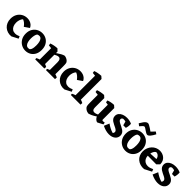

<svg xmlns="http://www.w3.org/2000/svg" viewBox="416 -2372 4028 4028"><g transform="rotate(45 2430.0 -358.0)"><path d="M290 13Q232 20 181.5 4Q131 -12 93.5 -45.5Q56 -79 35 -128Q14 -177 14 -237Q14 -315 46.5 -373Q79 -431 134.5 -463.5Q190 -496 259 -496Q299 -496 334.5 -484Q370 -472 398 -448Q426 -424 442 -388L333 -313Q306 -350 275 -376.5Q244 -403 209 -414Q180 -382 168 -341.5Q156 -301 156 -262Q156 -211 173 -170.5Q190 -130 223 -107Q256 -84 303 -84Q328 -84 355 -91Q382 -98 411 -111L432 -61Z M707 20Q642 20 586 -11.5Q530 -43 495.5 -101.5Q461 -160 461 -241Q461 -323 495.5 -380Q530 -437 585 -466.5Q640 -496 704 -496Q768 -496 822.5 -466Q877 -436 910 -378Q943 -320 943 -236Q943 -153 910.5 -96Q878 -39 824.5 -9.5Q771 20 707 20ZM714 -62Q731 -62 749 -67Q768 -81 778 -106Q788 -131 791.5 -162.5Q795 -194 795 -224Q795 -275 785.5 -317.5Q776 -360 754 -385.5Q732 -411 697 -411Q682 -411 668 -407Q654 -403 645 -397Q627 -373 618.5 -331.5Q610 -290 610 -243Q610 -195 620.5 -153.5Q631 -112 654 -87Q677 -62 714 -62Z M1055 0V-446L1150 -494L1200 -446V0ZM1359 0V-289Q1359 -340 1340.5 -364Q1322 -388 1292 -387Q1270 -386 1243.5 -374.5Q1217 -363 1190 -346.5Q1163 -330 1139 -311L1130 -343Q1173 -382 1216.5 -412.5Q1260 -443 1299 -463.5Q1338 -484 1368 -491Q1388 -490 1411 -482Q1434 -474 1455.5 -459Q1477 -444 1491 -421Q1496 -413 1498.5 -399Q1501 -385 1502.5 -361Q1504 -337 1504 -297V0ZM980 -411 973 -459Q1012 -474 1058.5 -483Q1105 -492 1150 -494L1154 -438L1089 -398ZM985 0 982 -34Q1007 -49 1039.5 -60.5Q1072 -72 1097 -78L1086 0ZM1128 0 1145 -91Q1175 -85 1205.5 -74.5Q1236 -64 1260 -49L1256 0ZM1304 0 1301 -34Q1326 -49 1358.5 -60.5Q1391 -72 1416 -78L1405 0ZM1433 0 1450 -91Q1479 -85 1515 -74.5Q1551 -64 1575 -49L1571 0Z M1865 13Q1807 20 1756.5 4Q1706 -12 1668.5 -45.5Q1631 -79 1610 -128Q1589 -177 1589 -237Q1589 -315 1621.5 -373Q1654 -431 1709.5 -463.5Q1765 -496 1834 -496Q1874 -496 1909.5 -484Q1945 -472 1973 -448Q2001 -424 2017 -388L1908 -313Q1881 -350 1850 -376.5Q1819 -403 1784 -414Q1755 -382 1743 -341.5Q1731 -301 1731 -262Q1731 -211 1748 -170.5Q1765 -130 1798 -107Q1831 -84 1878 -84Q1903 -84 1930 -91Q1957 -98 1986 -111L2007 -61Z M2115 0V-689L2210 -736L2260 -692V0ZM2042 0 2039 -34Q2064 -49 2096.5 -60.5Q2129 -72 2154 -78L2143 0ZM2192 0 2209 -91Q2239 -85 2273.5 -74.5Q2308 -64 2332 -49L2328 0ZM2040 -653 2033 -701Q2072 -717 2118.5 -725.5Q2165 -734 2210 -736L2214 -681L2149 -641Z M2575 16Q2556 14 2533 6Q2510 -2 2489.5 -17.5Q2469 -33 2454 -55Q2449 -65 2445.5 -78.5Q2442 -92 2440.5 -116Q2439 -140 2439 -179V-448L2535 -494L2584 -450V-177Q2584 -131 2600.5 -109.5Q2617 -88 2653 -89Q2689 -90 2729 -111Q2769 -132 2806 -157L2816 -125Q2778 -89 2735 -59.5Q2692 -30 2650 -11Q2608 8 2575 16ZM2364 -411 2357 -459Q2396 -474 2442.5 -483Q2489 -492 2535 -494L2539 -438L2473 -398ZM2841 16Q2824 15 2805 3Q2786 -9 2770 -28.5Q2754 -48 2744 -71L2735 -80V-448L2830 -494L2880 -450V-110Q2880 -100 2886.5 -93.5Q2893 -87 2905 -87Q2916 -87 2928 -89Q2940 -91 2954 -93L2963 -48ZM2672 -413 2665 -461Q2701 -476 2744.5 -484.5Q2788 -493 2830 -494L2834 -438L2769 -398Z M3187 20Q3143 20 3092.5 7Q3042 -6 2989 -33L3039 -150Q3079 -121 3127 -96Q3175 -71 3225 -57Q3236 -66 3241 -77.5Q3246 -89 3246 -102Q3246 -125 3228.5 -141.5Q3211 -158 3184 -172Q3157 -186 3125.5 -200.5Q3094 -215 3067 -233.5Q3040 -252 3022.5 -279Q3005 -306 3005 -344Q3005 -391 3033 -425Q3061 -459 3108.5 -477.5Q3156 -496 3215 -496Q3253 -496 3291.5 -488Q3330 -480 3361 -464L3327 -379Q3295 -402 3252 -414Q3209 -426 3174 -424Q3151 -416 3143.5 -403Q3136 -390 3136 -377Q3136 -354 3154 -338Q3172 -322 3199.5 -308Q3227 -294 3258.5 -279Q3290 -264 3318 -245Q3346 -226 3363.5 -198.5Q3381 -171 3381 -132Q3381 -66 3329 -23Q3277 20 3187 20ZM3269 -328 3232 -466 3361 -464Q3364 -430 3360 -395.5Q3356 -361 3345 -328Z M3675 20Q3610 20 3554 -11.5Q3498 -43 3463.5 -101.5Q3429 -160 3429 -241Q3429 -323 3463.5 -380Q3498 -437 3553 -466.5Q3608 -496 3672 -496Q3736 -496 3790.5 -466Q3845 -436 3878 -378Q3911 -320 3911 -236Q3911 -153 3878.5 -96Q3846 -39 3792.5 -9.5Q3739 20 3675 20ZM3682 -62Q3699 -62 3717 -67Q3736 -81 3746 -106Q3756 -131 3759.5 -162.5Q3763 -194 3763 -224Q3763 -275 3753.5 -317.5Q3744 -360 3722 -385.5Q3700 -411 3665 -411Q3650 -411 3636 -407Q3622 -403 3613 -397Q3595 -373 3586.5 -331.5Q3578 -290 3578 -243Q3578 -195 3588.5 -153.5Q3599 -112 3622 -87Q3645 -62 3682 -62ZM3765 -541Q3747 -541 3724.5 -553.5Q3702 -566 3679 -582.5Q3656 -599 3636 -611.5Q3616 -624 3603 -624Q3590 -624 3570 -605.5Q3550 -587 3518 -548L3468 -587Q3498 -638 3521 -668.5Q3544 -699 3564.5 -713Q3585 -727 3608 -727Q3622 -727 3649 -713Q3676 -699 3707.5 -678Q3739 -657 3766 -637L3845 -719L3893 -684Q3859 -618 3826.5 -579.5Q3794 -541 3765 -541Z M4228 13Q4167 19 4115 3Q4063 -13 4024.5 -46Q3986 -79 3965 -126.5Q3944 -174 3944 -231Q3944 -287 3963.5 -335.5Q3983 -384 4016.5 -420Q4050 -456 4095 -476Q4140 -496 4191 -496Q4229 -496 4265.5 -484Q4302 -472 4332 -447Q4362 -422 4379 -384.5Q4396 -347 4396 -296L4263 -275Q4268 -312 4255.5 -345.5Q4243 -379 4217 -399.5Q4191 -420 4156 -420Q4130 -405 4114 -377Q4098 -349 4090.5 -316Q4083 -283 4083 -252Q4083 -198 4103 -161Q4123 -124 4158 -104.5Q4193 -85 4236 -85Q4267 -85 4298 -94.5Q4329 -104 4364 -121L4385 -68ZM4338 -238 4050 -241 4042 -307 4336 -323 4396 -296Z M4632 20Q4588 20 4537.5 7Q4487 -6 4434 -33L4484 -150Q4524 -121 4572 -96Q4620 -71 4670 -57Q4681 -66 4686 -77.5Q4691 -89 4691 -102Q4691 -125 4673.5 -141.5Q4656 -158 4629 -172Q4602 -186 4570.5 -200.5Q4539 -215 4512 -233.5Q4485 -252 4467.5 -279Q4450 -306 4450 -344Q4450 -391 4478 -425Q4506 -459 4553.5 -477.5Q4601 -496 4660 -496Q4698 -496 4736.5 -488Q4775 -480 4806 -464L4772 -379Q4740 -402 4697 -414Q4654 -426 4619 -424Q4596 -416 4588.5 -403Q4581 -390 4581 -377Q4581 -354 4599 -338Q4617 -322 4644.5 -308Q4672 -294 4703.5 -279Q4735 -264 4763 -245Q4791 -226 4808.5 -198.5Q4826 -171 4826 -132Q4826 -66 4774 -23Q4722 20 4632 20ZM4714 -328 4677 -466 4806 -464Q4809 -430 4805 -395.5Q4801 -361 4790 -328Z"/></g></svg>

Font: Eczar SemiBold
Style: Regular
Weight: 600
Designer: Vaibhav Singh
Foundry: Rosetta Type Foundry
Version: Version 2.000